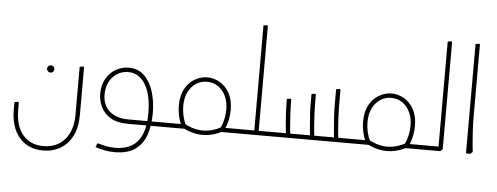

<svg xmlns="http://www.w3.org/2000/svg" viewBox="-58 -913 3381 1306"><g transform="rotate(5 1632.5 -260.0)"><path d="M276 -301Q266 -301 258.5 -308.5Q251 -316 251 -326Q251 -337 258.5 -344Q266 -351 276 -351Q287 -351 294 -344Q301 -337 301 -326Q301 -316 294 -308.5Q287 -301 276 -301Z M271 231Q170 231 110 162Q50 93 50 -29H80Q80 80 131 140.5Q182 201 271 201Q363 201 417 139Q471 77 471 -29H501Q501 52 472 110.5Q443 169 391 200Q339 231 271 231ZM50 -29V-80L77 -84L80 -76V-29ZM471 -29V-358L498 -362L501 -354V-29Z M831 0Q756 0 711 -28Q666 -56 646 -99.5Q626 -143 626 -189Q626 -246 650.5 -289.5Q675 -333 716 -357Q757 -381 805 -381Q867 -381 909 -342Q951 -303 972.5 -236Q994 -169 994 -84H964Q964 -208 921 -279.5Q878 -351 803 -351Q762 -351 728.5 -330Q695 -309 675.5 -271.5Q656 -234 656 -186Q656 -114 702 -72Q748 -30 833 -30H1080V0ZM758 200Q722 200 690.5 193.5Q659 187 626 177L636 151H644Q677 161 704 165.5Q731 170 758 170Q862 170 913 107.5Q964 45 964 -84H994Q994 -5 972.5 59.5Q951 124 899.5 162Q848 200 758 200ZM1080 0V-30Q1092 -30 1096 -26Q1100 -22 1100 -15Q1100 -8 1096 -4Q1092 0 1080 0Z M1198 -15Q1183 -43 1174.5 -80.5Q1166 -118 1166 -155Q1166 -224 1192 -270Q1218 -316 1259 -339Q1300 -362 1343 -362Q1387 -362 1427.5 -339Q1468 -316 1494 -270Q1520 -224 1520 -155Q1520 -118 1511.5 -80.5Q1503 -43 1488 -15L1462 -29Q1475 -54 1482.5 -87.5Q1490 -121 1490 -155Q1490 -207 1471 -247Q1452 -287 1419 -309.5Q1386 -332 1343 -332Q1301 -332 1267.5 -309.5Q1234 -287 1215 -247Q1196 -207 1196 -155Q1196 -121 1203.5 -87.5Q1211 -54 1224 -29ZM1080 0V-30H1219V0ZM1343 31Q1306 31 1267 19.5Q1228 8 1192 -14L1208 -39Q1240 -20 1274.5 -9.5Q1309 1 1343 1Q1378 1 1412.5 -9.5Q1447 -20 1478 -39L1494 -14Q1459 8 1420 19.5Q1381 31 1343 31ZM1463 0V-30H1606V0ZM1080 0Q1070 0 1065 -5Q1060 -10 1060 -15Q1060 -21 1065 -25.5Q1070 -30 1080 -30ZM1606 0V-30Q1618 -30 1622 -26Q1626 -22 1626 -15Q1626 -8 1622 -4Q1618 0 1606 0Z M1702 0V-30H1808V0ZM1808 0V-30Q1820 -30 1824 -26Q1828 -22 1828 -15Q1828 -8 1824 -4Q1820 0 1808 0ZM1692 0V-747L1719 -751L1722 -743V-14L1707 0ZM1606 0V-30H1700V0ZM1606 0Q1596 0 1591 -5Q1586 -10 1586 -15Q1586 -21 1591 -25.5Q1596 -30 1606 -30Z M2241 0V-30H2338V0ZM2338 0V-30Q2350 -30 2354 -26Q2358 -22 2358 -15Q2358 -8 2354 -4Q2350 0 2338 0ZM1808 0V-30H2242V0ZM2075 0 2073 -20Q2070 -52 2066.5 -90.5Q2063 -129 2060.5 -169.5Q2058 -210 2058 -247V-311L2085 -315L2088 -307V-247Q2088 -218 2089.5 -187Q2091 -156 2093 -125Q2095 -94 2097.5 -66Q2100 -38 2103 -14L2088 0ZM1911 0 1909 -20Q1905 -52 1901.5 -90.5Q1898 -129 1896 -169.5Q1894 -210 1894 -247V-263L1921 -267L1924 -259V-247Q1924 -218 1925.5 -187Q1927 -156 1929 -125Q1931 -94 1933.5 -66Q1936 -38 1939 -14L1924 0ZM2239 0 2237 -20Q2234 -52 2230.5 -90.5Q2227 -129 2224.5 -169.5Q2222 -210 2222 -247V-358L2249 -362L2252 -354V-247Q2252 -218 2253.5 -187Q2255 -156 2257 -125Q2259 -94 2261.5 -66Q2264 -38 2267 -14L2252 0ZM1808 0Q1798 0 1793 -5Q1788 -10 1788 -15Q1788 -21 1793 -25.5Q1798 -30 1808 -30Z M2456 -15Q2441 -43 2432.5 -80.5Q2424 -118 2424 -155Q2424 -224 2450 -270Q2476 -316 2517 -339Q2558 -362 2601 -362Q2645 -362 2685.5 -339Q2726 -316 2752 -270Q2778 -224 2778 -155Q2778 -118 2769.5 -80.5Q2761 -43 2746 -15L2720 -29Q2733 -54 2740.5 -87.5Q2748 -121 2748 -155Q2748 -207 2729 -247Q2710 -287 2677 -309.5Q2644 -332 2601 -332Q2559 -332 2525.5 -309.5Q2492 -287 2473 -247Q2454 -207 2454 -155Q2454 -121 2461.5 -87.5Q2469 -54 2482 -29ZM2338 0V-30H2477V0ZM2601 31Q2564 31 2525 19.5Q2486 8 2450 -14L2466 -39Q2498 -20 2532.5 -9.5Q2567 1 2601 1Q2636 1 2670.5 -9.5Q2705 -20 2736 -39L2752 -14Q2717 8 2678 19.5Q2639 31 2601 31ZM2721 0V-30H2864V0ZM2338 0Q2328 0 2323 -5Q2318 -10 2318 -15Q2318 -21 2323 -25.5Q2328 -30 2338 -30ZM2864 0V-30Q2876 -30 2880 -26Q2884 -22 2884 -15Q2884 -8 2880 -4Q2876 0 2864 0Z M2950 0V-747L2977 -751L2980 -743V-14L2965 0ZM2864 0V-30H2958V0ZM2864 0Q2854 0 2849 -5Q2844 -10 2844 -15Q2844 -21 2849 -25.5Q2854 -30 2864 -30Z M3140 0V-747L3167 -751L3170 -743V-247Q3170 -206 3172.5 -165Q3175 -124 3177.5 -89.5Q3180 -55 3182.5 -34.5Q3185 -14 3185 -14L3170 0Z"/></g></svg>

Font: Fustat ExtraLight
Style: Regular
Weight: 250
Designer: Mohamed Gaber, Khaled Hosny, Laura Garcia Mut
Foundry: Kief Type Foundry, Alif Type Foundry, Hard Type Foundry
Version: Version 1.007